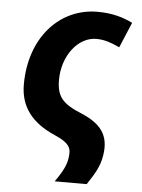

<svg xmlns="http://www.w3.org/2000/svg" viewBox="-54 -599 622 843"><g transform="rotate(5 257.5 -177.0)"><path d="M219 202H360C389 157 414 123 422 65C434 -19 398 -68 310 -105C224 -140 199 -171 199 -244C199 -349 266 -437 347 -437C386 -437 417 -424 450 -409L497 -521C452 -543 404 -556 342 -556C175 -556 47 -417 47 -210C47 -113 98 -45 202 0C276 32 276 57 271 94C267 123 255 151 219 202Z"/></g></svg>

Font: Noto Sans
Style: Bold Italic
Weight: 700
Italic angle: -12°
Designer: Monotype Design Team
Foundry: Monotype Imaging Inc.
Version: Version 2.013